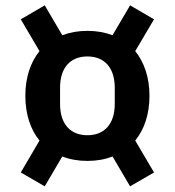

<svg xmlns="http://www.w3.org/2000/svg" viewBox="-20 -700 640 703"><path d="M300.1 -110.8C334.5 -110.8 365.1 -116.5 392 -127.1L456.3 -17.8L544 -68.5L475.1 -185.4C508.2 -225.9 527.3 -281.6 527.3 -349.1C527.3 -416.2 508.2 -471.9 475.1 -512.8L544 -629.3L456.3 -680.4L392 -571C365.1 -581.3 334.5 -587 300.1 -587C265.6 -587 235.1 -581.3 208.1 -571L143.8 -680.4L56.1 -629.3L124.6 -512.8C91.6 -471.9 72.8 -416.2 72.8 -349.1C72.8 -281.6 91.6 -225.9 124.6 -185.4L56.1 -68.5L143.8 -17.8L208.1 -127.1C235.1 -116.5 265.6 -110.8 300.1 -110.8ZM199.9 -319.6V-378.6C199.9 -453.1 238.3 -493.3 300.1 -493.3C361.5 -493.3 400.2 -453.1 400.2 -378.6V-319.6C400.2 -245 361.5 -204.9 300.1 -204.9C238.3 -204.9 199.9 -245 199.9 -319.6Z"/></svg>

Font: Margiela Mono SemiBold
Style: Regular
Weight: 600
Designer: Mike Abbink, Paul van der Laan, Pieter van Rosmalen
Foundry: Bold Monday
Version: Version 2.003 2021